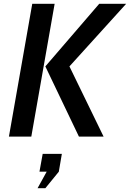

<svg xmlns="http://www.w3.org/2000/svg" viewBox="-20 -720 685 1012"><path d="M150 -700H268L145 0H27ZM219 -370 503 -700H645L346 -370L526 0H396ZM178 272 226 185H188L205 91H306L290 185L219 272Z"/></svg>

Font: Cabin SemiBold
Style: Italic
Weight: 600
Italic angle: -7°
Designer: Pablo Impallari
Foundry: Pablo Impallari. http://www.impallari.com Igino Marini. http://www.ikern.com
Version: Version 2.200